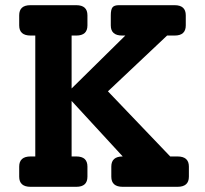

<svg xmlns="http://www.w3.org/2000/svg" viewBox="-20 -720 792 740"><path d="M664 -117Q708 -117 708 -78V-39Q708 0 664 0H453Q409 0 409 -39V-78Q409 -117 453 -117L256 -331V-117H274Q317 -117 317 -78V-39Q317 0 274 0H98Q54 0 54 -39V-78Q54 -117 98 -117H116V-583H98Q54 -583 54 -622V-661Q54 -700 97 -700H274Q317 -700 317 -661V-622Q317 -583 274 -583H256V-379L463 -583H451Q407 -583 407 -622V-661Q407 -683 413.5 -691.5Q420 -700 438 -700H653Q696 -700 696 -661V-622Q696 -583 653 -583H624L396 -368L636 -117Z"/></svg>

Font: Solway
Style: Bold
Weight: 700
Designer: Mariya V. Pigoulevskaya
Foundry: The Northern Block Ltd.
Version: Version 1.000;hotconv 1.0.109;makeotfexe 2.5.65596